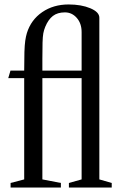

<svg xmlns="http://www.w3.org/2000/svg" viewBox="-20 -841 544 861"><path d="M27.5 0V-20.5L88.5 -36.5V-490.5H17L27 -524.5H88.5Q88.5 -576 89.5 -607.5Q90.5 -639 93.2 -658.2Q96 -677.5 100.5 -692.5Q119 -752 169.2 -786.5Q219.5 -821 287.5 -821Q344.5 -821 385 -804Q425.5 -787 425.5 -761.5V-36.5L481 -20.5V0H289V-20.5L346 -36.5V-490.5H170V-36.5L253 -20.5V0ZM170 -524.5H346V-697Q346 -736 324.2 -760.8Q302.5 -785.5 271 -785.5Q238 -785.5 217.2 -769.5Q196.5 -753.5 183 -721Q177 -706.5 174.2 -691.5Q171.5 -676.5 170.8 -650.2Q170 -624 170 -576.5Z"/></svg>

Font: Libre Caslon Condensed
Style: Regular
Weight: 400
Designer: Pablo Impallari, Rodrigo Fuenzalida, Katja Schimmel, Ertekin Erdin
Foundry: Pablo Impallari, Rodrigo Fuenzalida
Version: Version 2.000; ttfautohint (v1.8.4.7-5d5b);gftools[0.9.33]